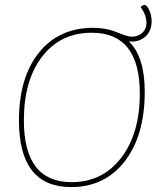

<svg xmlns="http://www.w3.org/2000/svg" viewBox="-20 -755 675 780"><path d="M269 5Q57 5 57 -265Q57 -440 138 -541Q219 -642 359 -642Q411 -642 454.5 -624Q498 -606 515 -606Q541 -606 558 -621.5Q575 -637 575 -661Q575 -694 552 -725L554 -730Q564 -735 567 -735Q577 -735 586.5 -713.5Q596 -692 596 -668Q596 -628 569 -605Q542 -582 503 -587Q568 -526 568 -382Q568 -205 487 -100Q406 5 269 5ZM271 -15Q396 -15 472 -113.5Q548 -212 548 -375Q548 -622 353 -622Q226 -622 151.5 -525.5Q77 -429 77 -266Q77 -15 271 -15Z"/></svg>

Font: Alegreya Sans SC Thin
Style: Italic
Weight: 100
Italic angle: -7°
Designer: Juan Pablo del Peral
Foundry: Huerta Tipografica
Version: Version 2.007